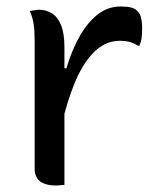

<svg xmlns="http://www.w3.org/2000/svg" viewBox="-20 -568 490 593"><path d="M179 3Q174 3 170 3.5Q166 4 162.5 4.5Q159 5 155 5Q137 5 124 1.5Q111 -2 103 -8.5Q95 -15 91 -25Q87 -35 87 -47V-442Q87 -472 84 -493Q81 -514 72 -534Q77 -535 82 -535.5Q87 -536 91.5 -537Q96 -538 100 -538Q122 -538 140 -527Q158 -516 168.5 -490.5Q179 -465 179 -422V-357H185Q203 -417 228 -459.5Q253 -502 284 -525Q315 -548 352 -548Q371 -548 384 -545Q397 -542 404 -534Q412 -527 415.5 -514Q419 -501 419 -479Q419 -472 418.5 -465Q418 -458 417.5 -452Q417 -446 415 -439.5Q413 -433 411 -427H405Q395 -434 382 -438Q369 -442 350 -442Q311 -442 279 -415Q247 -388 220 -333Q198 -286 179 -217Z"/></svg>

Font: Code D Ace
Style: Regular
Weight: 400
Version: Version 1.085; ttfautohint (v1.8.4.7-5d5b);Nerd Fonts 3.0.2